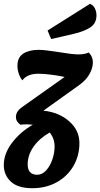

<svg xmlns="http://www.w3.org/2000/svg" viewBox="-35 -793 529 1013"><path d="M455 -464Q455 -434 437 -402Q419 -370 384 -345L194 -209Q275 -201 329.5 -153.5Q384 -106 384 -38Q384 29 352 83.5Q320 138 263.5 169Q207 200 136 200Q59 200 22 165Q-15 130 -15 78Q-15 18 28 -39Q71 -96 138 -135Q118 -137 108 -137Q85 -137 74 -135Q64 -140 56.5 -151Q49 -162 49 -176Q49 -206 83 -229L306 -387Q275 -394 234.5 -399Q194 -404 168 -404Q108 -404 83 -369Q71 -384 64 -404.5Q57 -425 57 -446Q57 -490 87.5 -510Q118 -530 169 -530Q201 -530 275 -518Q347 -506 378 -506Q413 -506 433 -516Q455 -495 455 -464ZM253 -20Q253 -63 227 -94Q173 -63 142 -19Q111 25 111 75Q111 102 124 115.5Q137 129 161 129Q188 129 209 105.5Q230 82 241.5 47.5Q253 13 253 -20ZM474 -712Q474 -670 441.5 -648.5Q409 -627 352 -614L235 -587L216 -632L440 -773Q457 -766 465.5 -749Q474 -732 474 -712Z"/></svg>

Font: Sansita
Style: Bold Italic
Weight: 700
Italic angle: -11°
Designer: Pablo Cosgaya
Foundry: Omnibus-Type
Version: Version 1.006